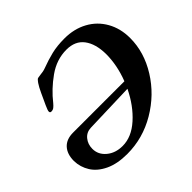

<svg xmlns="http://www.w3.org/2000/svg" viewBox="-165 -840 1030 1030"><g transform="rotate(-45 350.0 -324.5)"><path d="M700 -415Q700 -308 638 -208.5Q576 -109 472 -47.5Q368 14 249 14Q174 14 122.5 -10.5Q71 -35 46 -75Q21 -115 20 -162Q20 -214 47 -243.5Q74 -273 125 -273H514Q548 -361 548 -446Q547 -524 513.5 -568.5Q480 -613 414 -613Q339 -613 273.5 -566.5Q208 -520 161 -460Q151 -448 142.5 -441.5Q134 -435 122 -435Q112 -435 112 -445Q112 -454 125 -482Q126 -484 138 -510Q155 -548 167.5 -572Q180 -596 194 -610Q198 -614 219 -616Q244 -618 262 -625Q307 -642 350 -652.5Q393 -663 449 -663Q522 -663 579 -632Q636 -601 668 -544.5Q700 -488 700 -415ZM497 -233 211 -224Q177 -223 156.5 -198Q136 -173 136 -138Q136 -94 172 -64Q208 -34 262 -34Q330 -34 392.5 -90Q455 -146 497 -233Z"/></g></svg>

Font: EB Garamond
Style: Bold Italic
Weight: 700
Italic angle: -17.2°
Designer: Georg Duffner and Octavio Pardo
Foundry: Georg Duffner
Version: Version 1.000